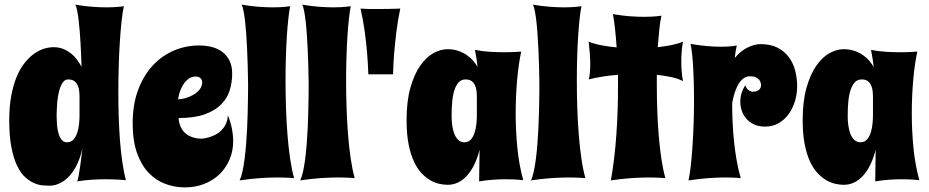

<svg xmlns="http://www.w3.org/2000/svg" viewBox="-20 -773 4019 831"><path d="M524.9 6.8Q513.7 5.9 499.5 4.9Q487.3 3.9 470.9 3.4Q454.6 2.9 435.1 2.9Q407.2 2.9 376 4.9Q344.7 6.8 314 12.2Q316.9 6.3 320.3 -12.2Q323.7 -30.8 326.9 -53.2Q330.1 -75.7 332.8 -97.7Q335.4 -119.6 336.9 -131.8Q329.1 -95.2 315.2 -65.2Q301.3 -35.2 282.7 -13.9Q264.2 7.3 241.2 19Q218.3 30.8 192.9 30.8Q181.2 30.8 164.1 29.3Q147 27.8 127.7 19.5Q108.4 11.2 89.1 -6.1Q69.8 -23.4 54.4 -54.9Q39.1 -86.4 29.5 -134.8Q20 -183.1 20 -252.9Q20 -311.5 28.6 -357.7Q37.1 -403.8 51.5 -439Q65.9 -474.1 85.2 -498.8Q104.5 -523.4 125.7 -539.1Q147 -554.7 169.2 -561.8Q191.4 -568.8 211.9 -568.8Q234.9 -568.8 253.4 -561.3Q272 -553.7 287.1 -541.7Q302.2 -529.8 313.5 -514.4Q324.7 -499 333 -483.9Q332 -506.3 331.1 -532.7Q330.1 -559.1 328.6 -585.9Q327.1 -612.8 325 -638.9Q322.8 -665 320.1 -687.5Q317.4 -710 314 -727.1Q310.5 -744.1 306.2 -752.9Q345.2 -746.1 378.9 -743.7Q412.6 -741.2 439.9 -741.2Q457.5 -741.2 471.7 -741.9Q485.8 -742.7 495.6 -743.7Q507.3 -744.6 516.1 -746.1Q510.7 -721.7 506.3 -682.4Q502 -643.1 498.8 -593.8Q495.6 -544.4 493.9 -488Q492.2 -431.6 492.2 -373Q492.2 -318.8 493.9 -265.1Q495.6 -211.4 499.5 -161.9Q503.4 -112.3 509.8 -69.1Q516.1 -25.9 524.9 6.8ZM324.2 -272.9V-352.1Q324.2 -365.2 322.8 -378.9Q321.3 -392.6 316.2 -403.8Q311 -415 301.3 -422.1Q291.5 -429.2 274.9 -429.2Q263.2 -429.2 254.9 -419.9Q246.6 -410.6 241.2 -396Q235.8 -381.3 232.4 -363.3Q229 -345.2 227.5 -327.4Q226.1 -309.6 225.6 -294.2Q225.1 -278.8 225.1 -270Q225.1 -256.8 226.3 -237.5Q227.5 -218.3 231.9 -200.4Q236.3 -182.6 245.4 -169.9Q254.4 -157.2 270 -157.2Q287.6 -157.2 298.3 -169.4Q309.1 -181.6 314.7 -199.7Q320.3 -217.8 322.3 -237.5Q324.2 -257.3 324.2 -272.9Z M984.9 -454.1Q984.9 -417.5 974.4 -382.8Q963.9 -348.1 937.5 -321.3Q911.1 -294.4 866.5 -278.3Q821.8 -262.2 752.9 -262.2Q754.9 -238.3 762.9 -222.2Q771 -206.1 782.2 -196.3Q793.5 -186.5 806.2 -181.6Q818.8 -176.8 829.6 -174.8Q840.3 -172.9 847.7 -172.9Q855 -172.9 855 -172.9Q885.3 -176.3 909.2 -188.5Q919.4 -193.4 929.2 -200.9Q939 -208.5 947 -219Q955.1 -229.5 960.2 -242.9Q965.3 -256.3 966.3 -273.9Q979 -242.2 984.1 -214.6Q989.3 -187 989.3 -163.1Q989.3 -119.1 973.4 -82.3Q957.5 -45.4 929.7 -18.6Q901.9 8.3 863.5 23.2Q825.2 38.1 780.3 38.1Q736.3 38.1 695.6 22.9Q654.8 7.8 623.3 -25.1Q591.8 -58.1 573 -110.8Q554.2 -163.6 554.2 -238.8Q554.2 -320.3 577.6 -383.3Q601.1 -446.3 640.6 -489Q680.2 -531.7 732.2 -554Q784.2 -576.2 841.3 -576.2Q869.6 -576.2 895.8 -569.8Q921.9 -563.5 941.7 -548.8Q961.4 -534.2 973.1 -511Q984.9 -487.8 984.9 -454.1ZM751 -342.8Q764.6 -343.3 782.7 -348.4Q800.8 -353.5 816.9 -362.8Q833 -372.1 844 -385.7Q855 -399.4 855 -417Q855 -428.2 847.2 -435.1Q839.4 -441.9 827.1 -441.9Q810.1 -441.9 796.6 -432.1Q783.2 -422.4 773.7 -407.7Q764.2 -393.1 758.3 -375.5Q752.4 -357.9 751 -342.8Z M1252.9 -2Q1244.6 -2.4 1233.4 -3.4Q1223.6 -3.9 1210.2 -4.4Q1196.8 -4.9 1179.7 -4.9Q1147.9 -4.9 1106.7 -2.2Q1065.4 0.5 1017.1 7.8Q1023.9 -5.9 1029.3 -30Q1034.7 -54.2 1038.6 -84.7Q1042.5 -115.2 1045.2 -149.7Q1047.9 -184.1 1049.6 -218.8Q1051.3 -253.4 1052 -285.9Q1052.7 -318.4 1053.2 -344.5Q1053.7 -370.6 1053.7 -388.7Q1053.7 -406.7 1053.7 -412.1Q1052.7 -493.7 1049.3 -563.5Q1047.9 -592.8 1045.9 -622.6Q1043.9 -652.3 1041 -678.2Q1038.1 -704.1 1034.4 -723.6Q1030.8 -743.2 1025.9 -752.9Q1065.4 -746.1 1099.1 -743.7Q1132.8 -741.2 1159.7 -741.2Q1177.2 -741.2 1191.4 -741.9Q1205.6 -742.7 1215.3 -743.7Q1227.1 -744.6 1235.8 -746.1Q1231.4 -724.1 1227.8 -690.4Q1224.1 -656.7 1221.4 -614.7Q1218.8 -572.8 1217.3 -524.4Q1215.8 -476.1 1215.8 -424.8Q1215.8 -366.2 1217.8 -306.6Q1219.7 -247.1 1224.1 -191.4Q1228.5 -135.7 1235.6 -87.2Q1242.7 -38.6 1252.9 -2Z M1515.1 -2Q1506.8 -2.4 1495.6 -3.4Q1485.8 -3.9 1472.4 -4.4Q1459 -4.9 1441.9 -4.9Q1410.2 -4.9 1368.9 -2.2Q1327.6 0.5 1279.3 7.8Q1286.1 -5.9 1291.5 -30Q1296.9 -54.2 1300.8 -84.7Q1304.7 -115.2 1307.4 -149.7Q1310.1 -184.1 1311.8 -218.8Q1313.5 -253.4 1314.2 -285.9Q1314.9 -318.4 1315.4 -344.5Q1315.9 -370.6 1315.9 -388.7Q1315.9 -406.7 1315.9 -412.1Q1314.9 -493.7 1311.5 -563.5Q1310.1 -592.8 1308.1 -622.6Q1306.2 -652.3 1303.2 -678.2Q1300.3 -704.1 1296.6 -723.6Q1293 -743.2 1288.1 -752.9Q1327.6 -746.1 1361.3 -743.7Q1395 -741.2 1421.9 -741.2Q1439.5 -741.2 1453.6 -741.9Q1467.8 -742.7 1477.5 -743.7Q1489.3 -744.6 1498 -746.1Q1493.7 -724.1 1490 -690.4Q1486.3 -656.7 1483.6 -614.7Q1481 -572.8 1479.5 -524.4Q1478 -476.1 1478 -424.8Q1478 -366.2 1480 -306.6Q1481.9 -247.1 1486.3 -191.4Q1490.7 -135.7 1497.8 -87.2Q1504.9 -38.6 1515.1 -2Z M1712.4 -735.8Q1701.7 -685.5 1695.6 -635Q1689.5 -584.5 1686 -543.5Q1682.1 -495.1 1681.2 -451.2H1574.2Q1572.8 -496.1 1568.8 -544.4Q1565.4 -585.9 1558.6 -636.2Q1551.8 -686.5 1540.5 -735.8Q1557.6 -734.4 1575.4 -734.1Q1593.3 -733.9 1611.3 -733.9Q1633.8 -733.9 1661.4 -734.4Q1689 -734.9 1712.4 -735.8Z M2244.6 6.8Q2235.4 5.9 2223.1 4.9Q2212.9 3.9 2198.5 3.4Q2184.1 2.9 2167 2.9Q2142.6 2.9 2113.5 4.9Q2084.5 6.8 2053.7 12.2L2055.7 -125Q2037.1 -52.2 2001.2 -12.7Q1965.3 26.9 1917 26.9Q1901.9 26.9 1882.8 22.9Q1863.8 19 1844 8.1Q1824.2 -2.9 1805.4 -22.5Q1786.6 -42 1772 -73Q1757.3 -104 1748.5 -148.2Q1739.7 -192.4 1739.7 -252.9Q1739.7 -335 1756.3 -393.3Q1772.9 -451.7 1798.8 -488.8Q1824.7 -525.9 1856 -543Q1887.2 -560.1 1917 -560.1Q1942.4 -560.1 1963.1 -553Q1983.9 -545.9 2000 -534.9Q2016.1 -523.9 2027.8 -510.3Q2039.6 -496.6 2046.9 -482.9Q2045.4 -499.5 2042.5 -518.3Q2039.6 -537.1 2035.6 -557.1Q2067.4 -550.8 2100.1 -548.8Q2132.8 -546.9 2160.6 -546.9Q2193.8 -546.9 2214.4 -548.3Q2226.1 -548.8 2235.8 -549.8Q2230.5 -525.4 2226.1 -495.1Q2221.7 -464.8 2218.5 -430.4Q2215.3 -396 2213.6 -358.2Q2211.9 -320.3 2211.9 -280.8Q2211.9 -207 2219.2 -132.8Q2226.6 -58.6 2244.6 6.8ZM2043.9 -272.9V-352.1Q2043.9 -365.2 2042.5 -378.9Q2041 -392.6 2035.9 -403.8Q2030.8 -415 2021 -422.1Q2011.2 -429.2 1994.6 -429.2Q1977.1 -429.2 1965.6 -417Q1954.1 -404.8 1947 -383.5Q1939.9 -362.3 1937.3 -333.3Q1934.6 -304.2 1934.6 -270Q1934.6 -250.5 1937.3 -230.5Q1939.9 -210.4 1946.3 -194.1Q1952.6 -177.7 1963.4 -167.5Q1974.1 -157.2 1989.7 -157.2Q2007.3 -157.2 2018.1 -169.4Q2028.8 -181.6 2034.4 -199.7Q2040 -217.8 2042 -237.5Q2043.9 -257.3 2043.9 -272.9Z M2513.7 -2Q2505.4 -2.4 2494.1 -3.4Q2484.4 -3.9 2470.9 -4.4Q2457.5 -4.9 2440.4 -4.9Q2408.7 -4.9 2367.4 -2.2Q2326.2 0.5 2277.8 7.8Q2284.7 -5.9 2290 -30Q2295.4 -54.2 2299.3 -84.7Q2303.2 -115.2 2305.9 -149.7Q2308.6 -184.1 2310.3 -218.8Q2312 -253.4 2312.7 -285.9Q2313.5 -318.4 2314 -344.5Q2314.5 -370.6 2314.5 -388.7Q2314.5 -406.7 2314.5 -412.1Q2313.5 -493.7 2310.1 -563.5Q2308.6 -592.8 2306.6 -622.6Q2304.7 -652.3 2301.8 -678.2Q2298.8 -704.1 2295.2 -723.6Q2291.5 -743.2 2286.6 -752.9Q2326.2 -746.1 2359.9 -743.7Q2393.6 -741.2 2420.4 -741.2Q2438 -741.2 2452.1 -741.9Q2466.3 -742.7 2476.1 -743.7Q2487.8 -744.6 2496.6 -746.1Q2492.2 -724.1 2488.5 -690.4Q2484.9 -656.7 2482.2 -614.7Q2479.5 -572.8 2478 -524.4Q2476.6 -476.1 2476.6 -424.8Q2476.6 -366.2 2478.5 -306.6Q2480.5 -247.1 2484.9 -191.4Q2489.3 -135.7 2496.3 -87.2Q2503.4 -38.6 2513.7 -2Z M2936 -592.8Q2932.1 -570.8 2930.4 -549.8Q2928.7 -528.8 2928.7 -506.8Q2928.7 -485.8 2930.4 -464.6Q2932.1 -443.4 2936 -421.9Q2912.6 -434.1 2883.1 -439.9Q2853.5 -445.8 2822.8 -449.2V-407.2Q2822.8 -352.1 2824.7 -295.7Q2826.7 -239.3 2831.1 -186.3Q2835.4 -133.3 2842.5 -85.9Q2849.6 -38.6 2859.9 -2Q2851.6 -2.4 2840.3 -3.4Q2830.6 -3.9 2817.4 -4.4Q2804.2 -4.9 2787.1 -4.9Q2755.4 -4.9 2713.9 -2.2Q2672.4 0.5 2624 7.8Q2640.6 -87.4 2647.7 -190.2Q2654.8 -293 2654.8 -391.1V-449.2Q2621.6 -446.8 2589.1 -441.7Q2556.6 -436.5 2527.8 -429.2Q2529.8 -434.6 2531.2 -443.4Q2532.7 -452.1 2533.4 -461.4Q2534.2 -470.7 2534.4 -479.5Q2534.7 -488.3 2534.7 -494.1Q2534.7 -519 2532.7 -543.5Q2530.8 -567.9 2527.8 -592.8Q2551.3 -583 2583.5 -576.9Q2615.7 -570.8 2648.9 -567.9Q2646 -610.4 2642.1 -646.5Q2638.2 -682.6 2632.8 -711.9Q2672.4 -705.1 2706.1 -702.6Q2739.7 -700.2 2767.1 -700.2Q2784.7 -700.2 2798.6 -700.9Q2812.5 -701.7 2822.3 -702.6Q2834 -703.6 2842.8 -705.1Q2837.4 -681.6 2833.7 -646.7Q2830.1 -611.8 2826.7 -568.8Q2858.9 -572.3 2887.5 -578.1Q2916 -584 2936 -592.8Z M3226.1 -442.9Q3210.9 -442.9 3198.7 -434.3Q3186.5 -425.8 3177 -410.4Q3167.5 -395 3160.4 -373.5Q3153.3 -352.1 3148.9 -326.2Q3148.9 -284.7 3150.9 -242.2Q3152.8 -199.7 3157.2 -158.2Q3161.6 -116.7 3168.7 -77.1Q3175.8 -37.6 3186 -2Q3178.2 -2.4 3168 -3.4Q3159.2 -3.9 3146.7 -4.4Q3134.3 -4.9 3118.2 -4.9Q3087.9 -4.9 3048.1 -2.2Q3008.3 0.5 2960 7.8Q2965.8 -19.5 2970.2 -59.1Q2974.6 -98.6 2977.5 -145Q2980.5 -191.4 2982.2 -241.9Q2983.9 -292.5 2983.9 -341.8Q2983.9 -378.4 2982.9 -413.6Q2981.9 -448.7 2980.2 -480Q2978.5 -511.2 2975.6 -537.6Q2972.7 -564 2968.8 -583Q3008.3 -576.2 3040.8 -573.5Q3073.2 -570.8 3099.1 -570.8Q3115.7 -570.8 3128.4 -571.5Q3141.1 -572.3 3150.4 -573.2Q3160.6 -574.7 3168.9 -576.2Q3163.1 -551.8 3160.2 -522Q3185.5 -552.7 3215.6 -567.4Q3245.6 -582 3272 -582Q3315.9 -582 3346.2 -566.2Q3376.5 -550.3 3395 -524.7Q3413.6 -499 3421.9 -466.3Q3430.2 -433.6 3430.2 -399.9Q3430.2 -367.2 3420.9 -335.9Q3411.6 -304.7 3394 -280Q3376.5 -255.4 3350.6 -240.2Q3324.7 -225.1 3292 -225.1Q3263.2 -225.1 3242.9 -234.9Q3222.7 -244.6 3209.5 -260.3Q3196.3 -275.9 3190.2 -294.7Q3184.1 -313.5 3184.1 -332Q3184.1 -351.6 3189.7 -370.1Q3195.3 -388.7 3206.1 -403.8Q3209.5 -393.1 3214.6 -387.5Q3219.7 -381.8 3225.1 -379.4Q3231 -376.5 3237.8 -376Q3255.9 -376 3264.9 -384.3Q3273.9 -392.6 3273.9 -403.8Q3273.9 -409.2 3272 -416Q3270 -422.9 3264.9 -428.7Q3259.8 -434.6 3250.5 -438.7Q3241.2 -442.9 3226.1 -442.9Z M3959 6.8Q3949.7 5.9 3937.5 4.9Q3927.2 3.9 3912.8 3.4Q3898.4 2.9 3881.3 2.9Q3856.9 2.9 3827.9 4.9Q3798.8 6.8 3768.1 12.2L3770 -125Q3751.5 -52.2 3715.6 -12.7Q3679.7 26.9 3631.3 26.9Q3616.2 26.9 3597.2 22.9Q3578.1 19 3558.3 8.1Q3538.6 -2.9 3519.8 -22.5Q3501 -42 3486.3 -73Q3471.7 -104 3462.9 -148.2Q3454.1 -192.4 3454.1 -252.9Q3454.1 -335 3470.7 -393.3Q3487.3 -451.7 3513.2 -488.8Q3539.1 -525.9 3570.3 -543Q3601.6 -560.1 3631.3 -560.1Q3656.7 -560.1 3677.5 -553Q3698.2 -545.9 3714.4 -534.9Q3730.5 -523.9 3742.2 -510.3Q3753.9 -496.6 3761.2 -482.9Q3759.8 -499.5 3756.8 -518.3Q3753.9 -537.1 3750 -557.1Q3781.7 -550.8 3814.5 -548.8Q3847.2 -546.9 3875 -546.9Q3908.2 -546.9 3928.7 -548.3Q3940.4 -548.8 3950.2 -549.8Q3944.8 -525.4 3940.4 -495.1Q3936 -464.8 3932.9 -430.4Q3929.7 -396 3928 -358.2Q3926.3 -320.3 3926.3 -280.8Q3926.3 -207 3933.6 -132.8Q3940.9 -58.6 3959 6.8ZM3758.3 -272.9V-352.1Q3758.3 -365.2 3756.8 -378.9Q3755.4 -392.6 3750.2 -403.8Q3745.1 -415 3735.4 -422.1Q3725.6 -429.2 3709 -429.2Q3691.4 -429.2 3679.9 -417Q3668.5 -404.8 3661.4 -383.5Q3654.3 -362.3 3651.6 -333.3Q3648.9 -304.2 3648.9 -270Q3648.9 -250.5 3651.6 -230.5Q3654.3 -210.4 3660.6 -194.1Q3667 -177.7 3677.7 -167.5Q3688.5 -157.2 3704.1 -157.2Q3721.7 -157.2 3732.4 -169.4Q3743.2 -181.6 3748.8 -199.7Q3754.4 -217.8 3756.3 -237.5Q3758.3 -257.3 3758.3 -272.9Z"/></svg>

Font: Spicy Rice
Style: Regular
Weight: 400
Version: Version 1.000